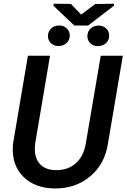

<svg xmlns="http://www.w3.org/2000/svg" viewBox="-20 -1014 688 1044"><path d="M647.9 -710.9 567.4 -235.8Q550.8 -122.1 470 -54.7Q389.2 12.7 274.4 10.7Q168 8.8 106.2 -53.7Q44.4 -116.2 49.8 -216.8L51.3 -235.4L131.8 -710.9H252L171.4 -234.9Q162.6 -167 191.4 -128.9Q220.2 -90.8 280.3 -88.9Q346.2 -86.9 390.1 -124.5Q434.1 -162.1 446.3 -232.4L527.8 -710.9ZM299.3 -875.5Q324.2 -876.5 341.8 -860.8Q359.4 -845.2 359.4 -820.8Q358.9 -795.4 342 -780Q325.2 -764.6 300.3 -763.7Q275.9 -762.7 258.3 -778.3Q240.7 -793.9 240.7 -817.9Q240.7 -841.8 256.8 -858.2Q272.9 -874.5 299.3 -875.5ZM455.1 -817.4Q455.6 -842.8 472.2 -858.4Q488.8 -874 513.7 -875Q538.6 -876 556.2 -860.4Q573.7 -844.7 573.7 -820.3Q573.7 -796.4 557.1 -780.3Q540.5 -764.2 514.6 -763.2Q489.3 -762.2 472.2 -777.8Q455.1 -793.5 455.1 -817.4ZM421.4 -934.6 497.6 -992.2 600.1 -993.7V-983.4L459 -875H384.3L271 -982.4L271.5 -993.7L365.7 -992.7Z"/></svg>

Font: Roboto Medium
Style: Italic
Weight: 500
Italic angle: -12°
Designer: Google
Version: Version 2.134; 2016